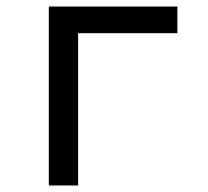

<svg xmlns="http://www.w3.org/2000/svg" viewBox="-20 -570 640 590"><path d="M130 0V-550H525V-468H220V0Z"/></svg>

Font: JetBrains Mono Zero
Style: Regular-Zero
Weight: 400
Designer: Philipp Nurullin, Konstantin Bulenkov
Foundry: JetBrains
Version: Version 2.211